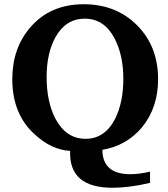

<svg xmlns="http://www.w3.org/2000/svg" viewBox="-20 -707 795 906"><path d="M726 -333Q726 -198 649 -105Q576 -19 463 0Q464 115 595 115Q636 115 688 103V156Q589 179 511 179Q304 179 311 5Q223 0 145 -72Q38 -167 38 -334Q38 -480 124 -579Q218 -687 375 -687Q528 -687 627 -587.5Q726 -488 726 -333ZM562 -335Q562 -446 521 -525Q472 -619 380 -619Q291 -619 242 -532Q200 -456 200 -344Q200 -226 242 -146Q292 -53 382 -52Q474 -51 523 -146Q562 -224 562 -335Z"/></svg>

Font: Apparatus SIL
Style: Bold
Weight: 700
Version: Version 1.0